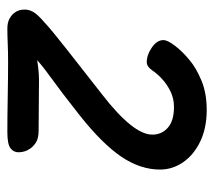

<svg xmlns="http://www.w3.org/2000/svg" viewBox="-50 -528 582 522"><g transform="rotate(90 241.0 -267.0)"><path d="M394 -26Q394 -44 384 -58Q378 -67 367 -74Q356 -81 334 -81Q302 -81 268.5 -81.5Q235 -82 198 -82Q175 -82 146.5 -77.5Q118 -73 93 -65L110 -40Q130 -70 181 -107Q232 -144 294 -193Q372 -255 406.5 -306.5Q441 -358 441 -411Q441 -445 421 -474Q401 -503 364.5 -520.5Q328 -538 279 -538Q233 -538 198.5 -523.5Q164 -509 143 -491Q121 -473 105 -452.5Q89 -432 89 -420Q89 -403 109 -389Q129 -375 149 -375Q161 -375 171 -389.5Q181 -404 194 -416Q209 -430 228.5 -439.5Q248 -449 271 -449Q308 -449 327 -432.5Q346 -416 346 -390Q346 -338 236 -253Q167 -199 113.5 -157Q60 -115 41 -97Q19 -78 12.5 -66.5Q6 -55 6 -43Q6 -26 15 -15Q20 -8 30.5 -2Q41 4 58 4Q75 4 98.5 3Q122 2 147 2Q189 2 243 3Q297 4 339 4Q372 4 383 -4.5Q394 -13 394 -26Z"/></g></svg>

Font: Lisu Bosa SemiBold
Style: Italic
Weight: 600
Italic angle: -19°
Designer: David Morse, Annie Olsen, Victor Gaultney, Frank Grießhammer (Latin)
Foundry: SIL International
Version: Version 2.000